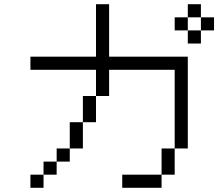

<svg xmlns="http://www.w3.org/2000/svg" viewBox="-20 -895 1040 915"><path d="M1000 -750V-812.5H937.5V-750H875V-687.5H937.5V-750ZM187.5 -62.5H125V0H187.5ZM187.5 -62.5H250V-125H187.5ZM750 -62.5H562.5V0H750ZM750 -62.5H812.5Q812.5 -62.5 812.5 -187.5H750Q750 -187.5 750 -62.5ZM250 -125H312.5V-187.5H250ZM312.5 -187.5H375Q375 -187.5 375 -312.5H312.5Q312.5 -312.5 312.5 -187.5ZM812.5 -187.5H875V-625H500Q500 -625 500 -875H437.5Q437.5 -875 437.5 -625H125V-562.5H437.5Q437.5 -562.5 437.5 -437.5H375Q375 -437.5 375 -312.5H437.5Q437.5 -312.5 437.5 -437.5H500Q500 -437.5 500 -562.5H812.5Q812.5 -562.5 812.5 -187.5ZM875 -750V-812.5H812.5V-750ZM875 -812.5H937.5V-875H875Z"/></svg>

Font: UnifontExMono
Style: Regular
Weight: 500
Version: Version 15.0.06